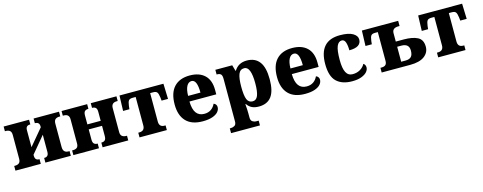

<svg xmlns="http://www.w3.org/2000/svg" viewBox="-30 -1287 5667 2254"><g transform="rotate(-15 2803.5 -160.0)"><path d="M15 -57H26Q56 -57 74.5 -71.5Q93 -86 93 -124V-412Q93 -450 74.5 -464.5Q56 -479 26 -479H15V-536H324V-479H319Q268 -479 268 -425V-217L434 -415V-426Q434 -454 420 -466.5Q406 -479 385 -479H379V-536H688V-479H676Q646 -479 628 -464Q610 -449 610 -411V-127Q610 -57 676 -57H688V0H379V-57H386Q407 -57 420.5 -71Q434 -85 434 -116V-324L268 -125V-114Q268 -57 318 -57H323V0H15Z M719 -57H730Q760 -57 778 -71Q796 -85 796 -122V-415Q796 -479 730 -479H719V-536H1030V-479H1026Q1000 -479 985.5 -465Q971 -451 971 -414V-306H1133V-415Q1133 -451 1118 -465Q1103 -479 1077 -479H1074V-536H1386V-479H1375Q1308 -479 1308 -414V-122Q1308 -87 1327 -72Q1346 -57 1375 -57H1386V0H1074V-57H1077Q1104 -57 1118.5 -71Q1133 -85 1133 -122V-245H971V-122Q971 -85 986 -71Q1001 -57 1027 -57H1030V0H719Z M1523 -57H1534Q1602 -57 1602 -124V-470H1565Q1530 -470 1517 -453.5Q1504 -437 1498 -389L1494 -350H1417L1423 -536H1957L1963 -350H1885L1881 -389Q1875 -437 1862 -453.5Q1849 -470 1816 -470H1778V-124Q1778 -57 1842 -57H1855V0H1523Z M2021 -266Q2021 -406 2088 -478Q2155 -550 2279 -550Q2395 -550 2459.5 -488.5Q2524 -427 2524 -309V-255H2198Q2200 -160 2233.5 -115Q2267 -70 2331 -70Q2380 -70 2413.5 -93.5Q2447 -117 2465 -157Q2482 -151 2491.5 -138Q2501 -125 2501 -107Q2501 -76 2478.5 -49.5Q2456 -23 2409 -6.5Q2362 10 2291 10Q2157 10 2089 -61.5Q2021 -133 2021 -266ZM2350 -323Q2350 -481 2283 -481Q2245 -481 2223 -440Q2201 -399 2200 -323Z M2574 172H2587Q2612 172 2633 159Q2654 146 2654 110V-408Q2654 -451 2639 -465Q2624 -479 2594 -479H2588V-536H2793L2814 -463H2818Q2868 -546 2971 -546Q3072 -546 3124 -477Q3176 -408 3176 -265Q3176 -122 3125 -54.5Q3074 13 2972 13Q2921 13 2887 -4Q2853 -21 2830 -55H2824Q2830 9 2830 60V108Q2830 145 2850.5 158.5Q2871 172 2896 172H2925V230H2574ZM3000 -263Q3000 -467 2919 -467Q2869 -467 2849.5 -417Q2830 -367 2830 -265Q2830 -158 2849 -111.5Q2868 -65 2917 -65Q2961 -65 2980.5 -113Q3000 -161 3000 -263Z M3265 -266Q3265 -406 3332 -478Q3399 -550 3523 -550Q3639 -550 3703.5 -488.5Q3768 -427 3768 -309V-255H3442Q3444 -160 3477.5 -115Q3511 -70 3575 -70Q3624 -70 3657.5 -93.5Q3691 -117 3709 -157Q3726 -151 3735.5 -138Q3745 -125 3745 -107Q3745 -76 3722.5 -49.5Q3700 -23 3653 -6.5Q3606 10 3535 10Q3401 10 3333 -61.5Q3265 -133 3265 -266ZM3594 -323Q3594 -481 3527 -481Q3489 -481 3467 -440Q3445 -399 3444 -323Z M3851 -267Q3851 -550 4104 -550Q4208 -550 4260 -519.5Q4312 -489 4312 -444Q4312 -350 4167 -350Q4167 -410 4154 -447.5Q4141 -485 4110 -485Q4070 -485 4049 -436Q4028 -387 4028 -268Q4028 -167 4053.5 -118Q4079 -69 4134 -69Q4186 -69 4226 -93Q4266 -117 4284 -154Q4297 -147 4303.5 -133.5Q4310 -120 4310 -105Q4310 -77 4288 -51Q4266 -25 4220.5 -7.5Q4175 10 4107 10Q3984 10 3917.5 -54Q3851 -118 3851 -267Z M4466 -57H4477Q4514 -57 4529.5 -72.5Q4545 -88 4545 -120V-470H4511Q4476 -470 4463 -453.5Q4450 -437 4444 -389L4440 -350H4363L4369 -536H4810V-473H4797Q4720 -473 4720 -410V-308H4816Q4923 -308 4984 -276.5Q5045 -245 5045 -159Q5045 -88 4986 -44Q4927 0 4813 0H4466ZM4773 -63Q4820 -63 4842 -86Q4864 -109 4864 -161Q4864 -245 4770 -245H4720V-63Z M5153 -57H5164Q5232 -57 5232 -124V-470H5195Q5160 -470 5147 -453.5Q5134 -437 5128 -389L5124 -350H5047L5053 -536H5587L5593 -350H5515L5511 -389Q5505 -437 5492 -453.5Q5479 -470 5446 -470H5408V-124Q5408 -57 5472 -57H5485V0H5153Z"/></g></svg>

Font: Noto Serif ExtraBold
Style: Regular
Weight: 800
Designer: Monotype Design Team
Foundry: Monotype Imaging Inc.
Version: Version 1.001